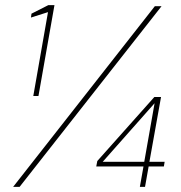

<svg xmlns="http://www.w3.org/2000/svg" viewBox="-20 -724 701 744"><path d="M109 -352 166 -677 100 -656 102 -671 167 -704H191L129 -352ZM31 0 580 -700H606L56 0ZM522 0 536 -79H353L357 -100L578 -348H604L559 -97H618L615 -79H556L542 0ZM378 -97H539L579 -324Z"/></svg>

Font: DM Sans 11pt Thin
Style: Italic
Weight: 250
Italic angle: -10°
Version: Version 4.004;gftools[0.9.30]